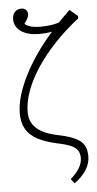

<svg xmlns="http://www.w3.org/2000/svg" viewBox="-66 -840 558 1109"><g transform="rotate(-5 213.0 -286.0)"><path d="M321 230 300 204Q334 175 351.5 145.5Q369 116 369 87Q369 61 357.5 43.5Q346 26 319 14Q292 2 243 -8Q170 -24 125.5 -48.5Q81 -73 60.5 -110Q40 -147 40 -200Q40 -247 56 -301.5Q72 -356 101.5 -415Q131 -474 173 -535Q215 -596 267 -654Q249 -650 230.5 -648.5Q212 -647 192 -647Q127 -647 88 -673.5Q49 -700 49 -745Q49 -771 63.5 -786.5Q78 -802 101 -802Q118 -802 128 -792Q138 -782 138 -766Q138 -756 131.5 -743Q125 -730 112 -713Q124 -701 147.5 -694.5Q171 -688 201 -688Q231 -688 259.5 -691.5Q288 -695 311 -703Q326 -718 335.5 -728Q345 -738 355 -747.5Q365 -757 378 -770L424 -731V-717Q348 -658 286 -592.5Q224 -527 179 -459.5Q134 -392 110 -326.5Q86 -261 86 -204Q86 -174 95.5 -151Q105 -128 125 -109.5Q145 -91 176.5 -77.5Q208 -64 252 -55Q314 -42 349 -25Q384 -8 398.5 17Q413 42 413 81Q413 122 390 159Q367 196 321 230Z"/></g></svg>

Font: Literata ExtraLight
Style: Regular
Weight: 250
Designer: Latin by Veronika Burian and Jose Scaglione. Greek by Irene Vlachou. Cyrillic by Vera Evstafieva.
Foundry: TypeTogether
Version: Version 3.103;gftools[0.9.29]